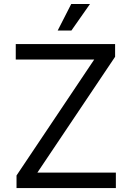

<svg xmlns="http://www.w3.org/2000/svg" viewBox="-20 -950 665 970"><path d="M63.5 0V-63.5L456.1 -649.4H59.6V-727.5H561.5V-663.1L168.9 -78.1H565.4V0ZM271.5 -795.9 339.8 -929.7H434.6L340.8 -795.9Z"/></svg>

Font: GitLab Sans
Style: Regular
Weight: 400
Designer: Rasmus Andersson
Foundry: Modifications by GitLab B.V., manufactured by rsms
Version: Version 4.000;git-c8fb6b7